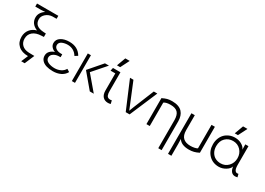

<svg xmlns="http://www.w3.org/2000/svg" viewBox="-4 -1671 3907 2829"><g transform="rotate(30 1949.0 -256.5)"><path d="M48.8 -732.9H411.1V-682.1Q357.9 -682.1 339.8 -681.2Q278.8 -678.2 232.9 -638.7Q187 -599.1 187 -546.9Q187 -486.8 225.1 -454.1Q263.2 -421.4 345.2 -417Q356.4 -417 382.8 -415V-356.9Q369.6 -356.9 345.2 -355Q250 -351.6 199 -308.3Q147.9 -265.1 147.9 -194.8Q147.9 -129.4 189.2 -89.4Q230.5 -49.3 305.2 -45.9Q362.8 -43 400.9 -43.9L331.1 120.1H272L320.8 4.9Q213.9 4.9 154.5 -48.8Q95.2 -102.5 95.2 -192.9Q95.2 -266.1 135.5 -317.9Q175.8 -369.6 246.1 -389.2Q130.9 -437.5 130.9 -546.9Q130.9 -590.3 154.8 -626.5Q178.7 -662.6 215.8 -685.1L147 -681.2H48.8Z M963.9 -94.2Q934.6 -40.5 877.7 -12.7Q820.8 15.1 747.1 15.1Q684.1 15.1 636 0.7Q587.9 -13.7 558.3 -45.9Q528.8 -78.1 528.8 -125Q528.8 -171.9 561 -203.9Q593.3 -235.8 635.7 -246.1Q600.1 -256.8 574.5 -284.9Q548.8 -313 548.8 -351.1Q548.8 -413.1 604.7 -448.5Q660.6 -483.9 747.1 -483.9Q894 -483.9 960 -369.1L912.1 -338.9Q885.7 -384.3 843 -408.7Q800.3 -433.1 747.1 -433.1Q721.2 -433.1 697 -428.2Q672.9 -423.3 652.1 -414.1Q631.3 -404.8 619.1 -388.4Q606.9 -372.1 606.9 -351.1Q606.9 -315.9 635.3 -294.9Q663.6 -273.9 708 -271Q723.1 -270 745.1 -270V-221.2Q723.1 -221.2 708 -220.2Q661.1 -217.8 625 -192.4Q588.9 -167 588.9 -126Q588.9 -102.5 603 -84.5Q617.2 -66.4 640.9 -56.2Q664.6 -45.9 691.4 -41Q718.3 -36.1 747.1 -36.1Q802.2 -36.1 848.4 -59.1Q894.5 -82 917 -123Z M1064.5 -470.2H1117.7V0H1064.5ZM1162.6 -246.1 1356.4 -470.2H1424.3L1228.5 -246.1L1437.5 0H1369.6Z M1684.6 13.2Q1627.9 13.2 1595.2 -22.9Q1562.5 -59.1 1562.5 -127.9V-418H1481.4L1492.7 -470.2H1619.6Q1618.2 -295.4 1619.6 -153.8Q1619.6 -129.4 1621.8 -112.5Q1624 -95.7 1630.4 -79.6Q1636.7 -63.5 1650.1 -54.7Q1663.6 -45.9 1683.6 -44.9Q1694.8 -43.5 1716.3 -48.8L1729.5 5.9Q1709.5 13.2 1684.6 13.2ZM1524.4 -533.2 1579.6 -683.1H1654.3L1578.6 -533.2Z M2247.1 -470.2 2046.9 0H1981L1782.2 -470.2H1840.8L1982.9 -124L2015.1 -43.9L2045.9 -124L2187 -470.2Z M2389.6 0H2333V-441.9Q2378.9 -464.4 2413.1 -473.6Q2447.3 -482.9 2493.7 -482.9Q2553.7 -482.9 2597.7 -467.5Q2641.6 -452.1 2667.5 -423.3Q2693.4 -394.5 2705.8 -356.7Q2718.3 -318.8 2718.8 -271Q2720.2 -25.4 2718.8 220.2H2661.6Q2663.1 -17.1 2661.6 -254.9Q2661.1 -346.2 2622.8 -385.5Q2584.5 -424.8 2502 -424.8Q2425.8 -424.8 2389.6 -398.9Z M3169.4 -470.2H3226.6V-28.8Q3183.1 -6.3 3145.3 3.4Q3107.4 13.2 3059.6 13.2Q2929.2 13.2 2882.3 -64.9L2884.8 23.9V220.2H2827.6V-470.2H2884.8Q2883.3 -342.3 2884.8 -214.8Q2885.3 -125.5 2928.7 -85.7Q2972.2 -45.9 3052.7 -45.9Q3089.8 -45.9 3122.1 -53Q3154.3 -60.1 3169.4 -70.8Z M3565.9 -44.9Q3644 -44.9 3695.6 -99.6Q3747.1 -154.3 3747.1 -234.9Q3747.1 -314.9 3695.6 -369.4Q3644 -423.8 3565.9 -423.8Q3489.3 -423.8 3437.3 -373.3Q3385.3 -322.8 3385.3 -234.9Q3385.3 -175.3 3410.4 -131.3Q3435.5 -87.4 3476.1 -66.2Q3516.6 -44.9 3565.9 -44.9ZM3330.1 -234.9Q3330.1 -290 3348.4 -336.4Q3366.7 -382.8 3398.4 -414.3Q3430.2 -445.8 3473.9 -463.4Q3517.6 -481 3567.9 -481Q3628.9 -481 3679.2 -452.6Q3729.5 -424.3 3746.1 -380.9L3744.1 -458V-470.2H3797.9V-161.1Q3797.9 -147 3798.3 -135.5Q3798.8 -124 3800.3 -111.1Q3801.8 -98.1 3804.2 -88.9Q3806.6 -79.6 3810.8 -70.1Q3814.9 -60.5 3820.6 -55.2Q3826.2 -49.8 3834 -45.2Q3841.8 -40.5 3851.6 -40.8Q3861.3 -41 3874 -43L3887.2 8.8Q3859.4 14.2 3849.1 14.2Q3805.7 14.2 3780.8 -16.8Q3755.9 -47.9 3752 -99.1Q3739.7 -56.2 3684.3 -22Q3628.9 12.2 3567.9 12.2Q3463.9 12.2 3397 -56.4Q3330.1 -125 3330.1 -234.9ZM3528.3 -533.2 3583 -683.1H3658.2L3582 -533.2Z"/></g></svg>

Font: Kreadon Light
Style: Regular
Weight: 300
Designer: kohakuno
Foundry: StudioGnu
Version: Version 1.000;Glyphs 3.1.2 (3151)